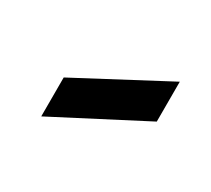

<svg xmlns="http://www.w3.org/2000/svg" viewBox="-54 -958 381 346"><g transform="rotate(30 136.5 -784.5)"><path d="M239 -874V-791L54 -695V-776Z"/></g></svg>

Font: Railway
Style: Regular
Weight: 400
Version: 1.000